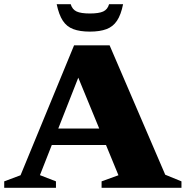

<svg xmlns="http://www.w3.org/2000/svg" viewBox="-31 -891 881 911"><path d="M177.5 -203V-281H527V-203ZM753 -62 830 -30.5V0H451V-30.5L531 -59.5L333 -540.5H347.5L158.5 -60L234.5 -30.5V0H-11V-30.5L66.5 -59.5L320.5 -676H489ZM395.5 -827Q438 -827 458.8 -836.5Q479.5 -846 486.5 -871H553Q543 -821 524.2 -792.8Q505.5 -764.5 474.2 -752.8Q443 -741 395.5 -741Q348 -741 316.8 -752.8Q285.5 -764.5 267 -792.8Q248.5 -821 238 -871H304.5Q312 -846 332.5 -836.5Q353 -827 395.5 -827Z"/></svg>

Font: Newsreader 16pt 16pt ExtraBold
Style: Regular
Weight: 800
Version: Version 1.003